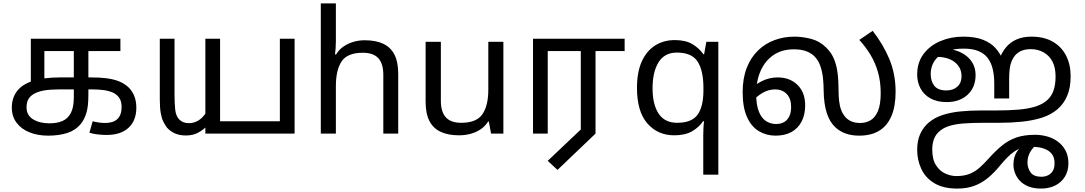

<svg xmlns="http://www.w3.org/2000/svg" viewBox="-20 -780 6334 1121"><path d="M261 12Q201 12 153 -7Q105 -26 77 -63Q49 -100 49 -152Q49 -206 77.5 -245.5Q106 -285 168 -306.5Q230 -328 332 -328H512Q564 -328 602 -323Q640 -318 668.5 -307.5Q697 -297 720 -279Q746 -259 761 -226.5Q776 -194 776 -152Q776 -76 730.5 -34Q685 8 602 8Q579 8 552 5Q525 2 502 -5L521 -72Q536 -68 555.5 -65Q575 -62 594 -62Q641 -62 665.5 -85Q690 -108 690 -156Q690 -190 675 -210.5Q660 -231 635.5 -241Q611 -251 580.5 -254.5Q550 -258 519 -258H325Q274 -258 238.5 -252Q203 -246 178 -232Q156 -219 145.5 -200.5Q135 -182 135 -153Q135 -107 173 -83.5Q211 -60 269 -60Q313 -60 344.5 -73.5Q376 -87 393.5 -120Q411 -153 411 -213V-482H239V-302L160 -286V-554H683V-482H496V-226Q496 -159 484.5 -121Q473 -83 452 -57Q421 -19 372.5 -3.5Q324 12 261 12Z M1179 0V-554H1265V-72H1614V-554H1700V0ZM1065 11Q1028 11 1000.5 -1.5Q973 -14 954 -36Q943 -51 933.5 -70Q924 -89 918.5 -120Q913 -151 913 -202V-554H999V-223Q999 -177 1003 -139.5Q1007 -102 1027 -82Q1037 -72 1050.5 -66.5Q1064 -61 1083 -61Q1112 -61 1137.5 -76Q1163 -91 1185 -125L1183 -39Q1164 -20 1135 -4.5Q1106 11 1065 11Z M1941 -537Q1941 -518 1939.5 -498Q1938 -478 1936 -462H1942Q1959 -490 1985 -508Q2011 -526 2043 -535.5Q2075 -545 2109 -545Q2174 -545 2217.5 -524.5Q2261 -504 2283 -461Q2305 -418 2305 -349V0H2218V-343Q2218 -408 2189 -440Q2160 -472 2098 -472Q2008 -472 1974.5 -421.5Q1941 -371 1941 -277V0H1853V-760H1941Z M2919 -536V0H2847L2834 -71H2830Q2813 -43 2786 -25Q2759 -7 2727 1.5Q2695 10 2660 10Q2596 10 2552.5 -10.5Q2509 -31 2487 -74Q2465 -117 2465 -185V-536H2554V-191Q2554 -127 2583 -95Q2612 -63 2673 -63Q2762 -63 2796.5 -113Q2831 -163 2831 -257V-536Z M3235 212 3178 159 3371 -24V-482H3178V0H3092V-554H3627V-482H3457V0Z M4086 11Q4086 -7 4087 -31Q4088 -55 4091 -72H4085Q4062 -38 4021.5 -14Q3981 10 3917 10Q3820 10 3759.5 -59.5Q3699 -129 3699 -267Q3699 -359 3727 -421Q3755 -483 3805 -514.5Q3855 -546 3920 -546Q3983 -546 4023 -522Q4063 -498 4087 -463H4091L4104 -536H4174V240H4086ZM3934 -63Q4017 -63 4051.5 -108.5Q4086 -154 4087 -248V-266Q4087 -368 4053 -420.5Q4019 -473 3932 -473Q3860 -473 3825 -416.5Q3790 -360 3790 -265Q3790 -170 3825.5 -116.5Q3861 -63 3934 -63Z M4508 12Q4455 12 4411 -14Q4367 -40 4341.5 -96.5Q4316 -153 4316 -242Q4316 -323 4340 -384Q4364 -445 4406 -485.5Q4448 -526 4502.5 -546Q4557 -566 4618 -566Q4666 -566 4716 -553Q4766 -540 4804 -502Q4832 -475 4847.5 -440Q4863 -405 4869.5 -359Q4876 -313 4876 -252Q4876 -217 4879.5 -188Q4883 -159 4892 -136Q4901 -113 4917 -95Q4932 -79 4953 -70.5Q4974 -62 5003 -62Q5036 -62 5063 -78Q5090 -94 5106 -132Q5122 -170 5122 -237Q5122 -303 5106 -359Q5090 -415 5061.5 -461.5Q5033 -508 4997 -547L5075 -600Q5137 -521 5173 -434Q5209 -347 5209 -244Q5209 -159 5184.5 -102Q5160 -45 5113 -16.5Q5066 12 4996 12Q4953 12 4917.5 -0.5Q4882 -13 4856 -38Q4824 -68 4807 -121Q4790 -174 4789 -250Q4789 -286 4785 -324Q4781 -362 4769 -396.5Q4757 -431 4731 -455Q4711 -473 4683 -482.5Q4655 -492 4614 -492Q4545 -492 4496 -458.5Q4447 -425 4421 -366.5Q4395 -308 4395 -232Q4395 -168 4410.5 -129Q4426 -90 4452.5 -73Q4479 -56 4512 -56Q4539 -56 4558.5 -67.5Q4578 -79 4588.5 -101Q4599 -123 4599 -155Q4599 -205 4573 -231.5Q4547 -258 4506 -258Q4466 -258 4431 -237Q4396 -216 4367 -184L4352 -248Q4382 -283 4426.5 -305.5Q4471 -328 4520 -328Q4592 -328 4636.5 -284Q4681 -240 4681 -165Q4681 -110 4660 -70Q4639 -30 4600.5 -9Q4562 12 4508 12Z M5603 -566Q5676 -566 5721.5 -547Q5767 -528 5792.5 -499Q5818 -470 5831 -439L5813 -430Q5828 -473 5853.5 -503.5Q5879 -534 5916 -550Q5953 -566 6001 -566Q6076 -566 6127 -536.5Q6178 -507 6204.5 -455Q6231 -403 6231 -335Q6231 -268 6211 -221Q6191 -174 6155 -143Q6117 -110 6063.5 -93Q6010 -76 5946.5 -69.5Q5883 -63 5814 -63H5720Q5654 -63 5603.5 -59Q5553 -55 5517.5 -43Q5482 -31 5459 -8Q5440 11 5431.5 36Q5423 61 5423 93Q5423 151 5445 185Q5467 219 5499.5 233.5Q5532 248 5564 248Q5608 248 5640 235.5Q5672 223 5698 200Q5724 177 5750 148Q5792 101 5830 70Q5868 39 5913.5 23Q5959 7 6023 7Q6059 7 6093.5 16.5Q6128 26 6156 46.5Q6184 67 6201 98.5Q6218 130 6218 174Q6218 218 6197.5 251.5Q6177 285 6141 303Q6105 321 6059 321Q6016 321 5985.5 309Q5955 297 5935.5 276.5Q5916 256 5906.5 231Q5897 206 5897 181Q5897 134 5920 102Q5943 70 5977 41L6044 55Q6010 80 5994.5 108Q5979 136 5979 168Q5979 202 5997.5 227Q6016 252 6061 252Q6079 252 6096.5 244.5Q6114 237 6125.5 220Q6137 203 6137 173Q6137 143 6125 124.5Q6113 106 6093 95.5Q6073 85 6050 81Q6027 77 6005 77Q5990 77 5975.5 78.5Q5961 80 5947 83Q5924 90 5902.5 104.5Q5881 119 5861 139.5Q5841 160 5821 184Q5788 225 5751.5 256Q5715 287 5671 304Q5627 321 5569 321Q5487 321 5435 289.5Q5383 258 5359 206Q5335 154 5335 95Q5335 40 5353.5 0.5Q5372 -39 5403 -65Q5438 -94 5485 -109Q5532 -124 5588 -129.5Q5644 -135 5704 -135H5793Q5869 -135 5927 -140Q5985 -145 6027 -158.5Q6069 -172 6095 -196Q6120 -219 6131.5 -253Q6143 -287 6143 -334Q6143 -387 6124 -422Q6105 -457 6072 -475Q6039 -493 5998 -493Q5969 -493 5946.5 -484.5Q5924 -476 5907 -457Q5888 -434 5880 -403.5Q5872 -373 5872 -319V-205H5785V-293Q5785 -341 5775.5 -379Q5766 -417 5745.5 -443Q5725 -469 5691 -482.5Q5657 -496 5609 -496Q5578 -496 5561 -493.5Q5544 -491 5524 -484L5489 -470Q5462 -456 5445.5 -436.5Q5429 -417 5421.5 -394.5Q5414 -372 5414 -348Q5414 -305 5435.5 -278.5Q5457 -252 5506 -252Q5545 -252 5569.5 -274Q5594 -296 5594 -335Q5594 -370 5575.5 -395.5Q5557 -421 5524.5 -434.5Q5492 -448 5450 -448L5514 -494Q5560 -490 5596.5 -470.5Q5633 -451 5654.5 -418.5Q5676 -386 5676 -342Q5676 -270 5629.5 -227Q5583 -184 5507 -184Q5451 -184 5412.5 -205.5Q5374 -227 5354.5 -263.5Q5335 -300 5335 -345Q5335 -415 5372 -464.5Q5409 -514 5470.5 -540Q5532 -566 5603 -566Z"/></svg>

Font: hextamil15
Style: Book
Weight: 400
Designer: Jelle Bosma - Monotype Design Team
Foundry: Monotype Imaging Inc.
Version: Version 2.003